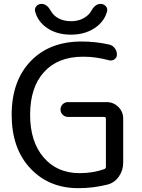

<svg xmlns="http://www.w3.org/2000/svg" viewBox="-20 -978 728 987"><path d="M449.2 -921.9Q468.8 -958 497.1 -958Q512.7 -958 523.4 -946.8Q534.2 -935.5 530.3 -919.9Q519.5 -876 480.5 -843.8Q425.8 -799.8 344.2 -799.8Q262.7 -799.8 209 -843.8Q170.9 -876 160.2 -920.9Q157.2 -935.5 167.5 -946.8Q177.7 -958 193.4 -958Q221.7 -958 241.2 -921.9Q250 -906.2 265.6 -893.6Q297.9 -869.1 345.2 -869.1Q392.6 -869.1 424.8 -894.5Q440.4 -906.2 449.2 -921.9ZM399.4 -764.6Q471.7 -764.6 541 -749Q558.6 -745.1 569.8 -730.5Q581.1 -715.8 581.1 -697.3Q581.1 -682.6 568.8 -673.3Q556.6 -664.1 541 -668Q472.7 -686.5 411.1 -686.5Q409.2 -686.5 406.2 -686.5Q278.3 -686.5 206.5 -607.9Q134.8 -529.3 134.8 -387.7Q134.8 -250 204.1 -168.9Q273.4 -87.9 389.6 -87.9Q457 -87.9 515.6 -108.4Q524.4 -111.3 524.4 -121.1V-367.2Q524.4 -377 514.6 -377H329.1Q313.5 -377 302.2 -388.2Q291 -399.4 291 -415Q291 -430.7 302.2 -441.9Q313.5 -453.1 329.1 -453.1H528.3Q563.5 -453.1 588.4 -428.2Q613.3 -403.3 613.3 -368.2V-141.6Q613.3 -102.5 591.3 -70.8Q569.3 -39.1 533.2 -29.3Q460 -10.7 382.8 -10.7Q231.4 -10.7 135.7 -112.8Q40 -214.8 40 -387.7Q40 -561.5 137.2 -663.1Q234.4 -764.6 399.4 -764.6Z"/></svg>

Font: Gen Jyuu GothicX Regular
Style: Regular
Weight: 400
Designer: [Source Han Sans]
Ryoko NISHIZUKA  (kana & ideographs); Paul D. Hunt (Latin, Greek & Cyrillic); Wenlong ZHANG  (bopomofo
Version: Version 1.002.20150607